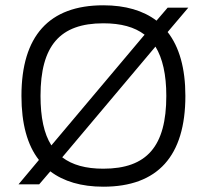

<svg xmlns="http://www.w3.org/2000/svg" viewBox="-20 -696 787 725"><path d="M691 -667H613L571 -618C521 -656 454 -676 370 -676C165 -676 61 -560 61 -334C61 -229 83 -148 127 -92L50 0H128L170 -49C220 -11 287 9 370 9C576 9 680 -107 680 -334C680 -438 657 -519 613 -575L691 -667ZM133 -334C133 -523 206 -608 370 -608C437 -608 488 -594 526 -565L174 -147C146 -191 133 -253 133 -334ZM608 -334C608 -144 535 -59 370 -59C304 -59 253 -73 215 -102L567 -520C594 -476 608 -414 608 -334Z"/></svg>

Font: Maven Pro
Style: Regular
Weight: 400
Designer: Joe Prince
Foundry: Joe Prince
Version: Version 1.003